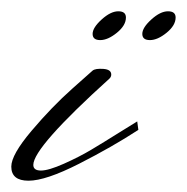

<svg xmlns="http://www.w3.org/2000/svg" viewBox="-87 -295 331 340"><path d="M224 -264Q224 -250 208 -237Q192 -224 178.5 -224Q165 -224 165 -235Q165 -246 181 -260.5Q197 -275 210.5 -275Q224 -275 224 -264ZM136 -264Q136 -250 120 -237Q104 -224 90.5 -224Q77 -224 77 -235Q77 -246 93 -260.5Q109 -275 122.5 -275Q136 -275 136 -264ZM107 -156Q-28 -34 -28 -3Q-28 7 -14.5 7Q-1 7 26 -5Q53 -17 74 -29.5Q95 -42 124.5 -60.5Q154 -79 156 -80L158 -65Q112 -35 53 -5Q-6 25 -36.5 25Q-67 25 -67 0Q-67 -21 -31 -63.5Q5 -106 41 -138L77 -170Q82 -174 96 -173Q110 -172 110 -163Q110 -159 107 -156Z"/></svg>

Font: Monsieur La Doulaise
Style: Regular
Weight: 400
Designer: Alejandro Paul
Foundry: Alejandro Paul
Version: Version 1.000